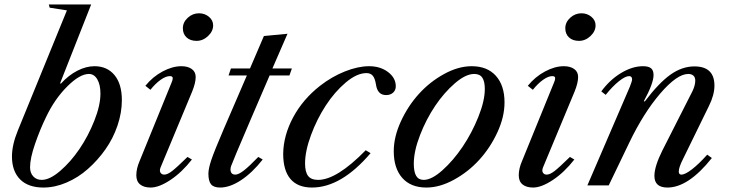

<svg xmlns="http://www.w3.org/2000/svg" viewBox="-20 -840 3316 870"><path d="M205.1 -805.2 201.2 -819.8H393.1L252 -461.9H256.8Q290.5 -499 330.3 -519.5Q370.1 -540 408.2 -540Q465.3 -540 498.8 -499.8Q532.2 -459.5 532.2 -386.2Q532.2 -329.6 512.5 -271.2Q492.7 -212.9 457.8 -163.3Q422.9 -113.8 378.4 -74.5Q334 -35.2 281.2 -12.7Q228.5 9.8 176.8 9.8Q107.9 9.8 71 -27.3Q34.2 -64.5 34.2 -130.9Q34.2 -183.6 61 -249L283.2 -793ZM189 -310.1Q162.1 -255.4 139.2 -189.2Q116.2 -123 116.2 -82Q116.2 -56.2 130.9 -40.5Q145.5 -24.9 168.9 -24.9Q205.6 -24.9 252.9 -65.7Q300.3 -106.4 340.1 -165Q379.9 -223.6 407.5 -293.2Q435.1 -362.8 435.1 -416Q435.1 -456.1 420.9 -480.5Q406.7 -504.9 382.8 -504.9Q341.3 -504.9 284.4 -448Q227.5 -391.1 189 -310.1Z M881.8 -779.8Q907.7 -779.8 926.8 -763.9Q945.8 -748 945.8 -725.1Q945.8 -698.2 922.6 -676.5Q899.4 -654.8 870.6 -654.8Q842.3 -654.8 825.4 -670.4Q808.6 -686 808.6 -711.9Q808.6 -739.3 830.8 -759.5Q853 -779.8 881.8 -779.8ZM801.8 -540Q831.1 -540 848.9 -527.3Q866.7 -514.6 866.7 -491.2Q866.7 -464.4 850.6 -424.8L707.5 -81.1Q704.6 -73.7 704.6 -67.9Q704.6 -59.6 710 -54.2Q715.3 -48.8 724.6 -48.8Q738.8 -48.8 759.8 -64.9Q780.8 -81.1 829.6 -128.9L849.6 -117.2Q804.2 -59.1 752.4 -24.7Q700.7 9.8 662.6 9.8Q632.3 9.8 615 -4.2Q597.7 -18.1 597.7 -45.9Q597.7 -76.2 612.8 -110.8L757.8 -466.8Q762.7 -477.5 762.7 -485.8Q762.7 -495.1 749.5 -495.1Q731.4 -495.1 707.8 -478.3Q684.1 -461.4 661.6 -433.1L638.7 -451.2Q671.9 -492.2 716.6 -516.1Q761.2 -540 801.8 -540Z M1015.6 -498 1026.4 -529.8H1112.8L1175.8 -676.8L1282.7 -687L1214.4 -529.8H1302.7L1291.5 -498H1201.7L1118.7 -305.2Q1031.7 -102.1 1027.3 -87.9Q1024.4 -79.1 1024.4 -73.2Q1024.4 -48.8 1046.4 -48.8Q1061 -48.8 1085 -67.4Q1108.9 -85.9 1150.4 -128.9L1170.4 -117.2Q1122.6 -56.6 1072 -23.4Q1021.5 9.8 977.5 9.8Q948.2 9.8 936.3 -4.9Q924.3 -19.5 924.3 -53.2Q924.3 -75.7 937.5 -115.2Q950.7 -154.8 993.7 -254.9L1098.6 -498Z M1640.6 -508.8Q1597.2 -508.8 1546.6 -466.1Q1496.1 -423.3 1456.1 -361.8Q1416 -300.3 1389.2 -227.8Q1362.3 -155.3 1362.3 -99.1Q1362.3 -61 1376 -43Q1389.6 -24.9 1421.4 -24.9Q1505.9 -24.9 1637.2 -159.2L1659.2 -146Q1526.4 9.8 1393.6 9.8Q1329.1 9.8 1296.1 -29.1Q1263.2 -67.9 1263.2 -143.1Q1264.2 -225.6 1308.1 -307.9Q1352.1 -390.1 1430.2 -451.2Q1483.4 -492.7 1543 -516.4Q1602.5 -540 1652.3 -540Q1703.6 -540 1738.5 -513.4Q1773.4 -486.8 1773.4 -449.2Q1773.4 -431.2 1761.2 -420.2Q1749 -409.2 1729.5 -409.2Q1690.4 -409.2 1683.6 -457Q1679.2 -484.9 1669.2 -496.8Q1659.2 -508.8 1640.6 -508.8Z M1912.1 9.8Q1841.3 9.8 1802.7 -33.9Q1764.2 -77.6 1764.2 -154.8Q1764.2 -219.7 1796.4 -289.8Q1828.6 -359.9 1878.2 -414.6Q1927.7 -469.2 1992.2 -504.6Q2056.6 -540 2117.2 -540Q2188 -540 2227.1 -496.3Q2266.1 -452.6 2266.1 -376Q2266.1 -310.1 2233.6 -240Q2201.2 -169.9 2151.1 -115.2Q2101.1 -60.5 2036.6 -25.4Q1972.2 9.8 1912.1 9.8ZM2128.9 -504.9Q2090.3 -504.9 2041.5 -462.9Q1992.7 -420.9 1951.9 -360.4Q1911.1 -299.8 1883.1 -227.3Q1855 -154.8 1855 -98.1Q1855 -61.5 1865.7 -43.2Q1876.5 -24.9 1899.9 -24.9Q1936 -24.9 1985.1 -68.8Q2034.2 -112.8 2076.2 -175Q2118.2 -237.3 2147.5 -310.3Q2176.8 -383.3 2176.8 -437Q2176.8 -471.2 2165.5 -488Q2154.3 -504.9 2128.9 -504.9Z M2614.7 -779.8Q2640.6 -779.8 2659.7 -763.9Q2678.7 -748 2678.7 -725.1Q2678.7 -698.2 2655.5 -676.5Q2632.3 -654.8 2603.5 -654.8Q2575.2 -654.8 2558.3 -670.4Q2541.5 -686 2541.5 -711.9Q2541.5 -739.3 2563.7 -759.5Q2585.9 -779.8 2614.7 -779.8ZM2534.7 -540Q2564 -540 2581.8 -527.3Q2599.6 -514.6 2599.6 -491.2Q2599.6 -464.4 2583.5 -424.8L2440.4 -81.1Q2437.5 -73.7 2437.5 -67.9Q2437.5 -59.6 2442.9 -54.2Q2448.2 -48.8 2457.5 -48.8Q2471.7 -48.8 2492.7 -64.9Q2513.7 -81.1 2562.5 -128.9L2582.5 -117.2Q2537.1 -59.1 2485.4 -24.7Q2433.6 9.8 2395.5 9.8Q2365.2 9.8 2347.9 -4.2Q2330.6 -18.1 2330.6 -45.9Q2330.6 -76.2 2345.7 -110.8L2490.7 -466.8Q2495.6 -477.5 2495.6 -485.8Q2495.6 -495.1 2482.4 -495.1Q2464.4 -495.1 2440.7 -478.3Q2417 -461.4 2394.5 -433.1L2371.6 -451.2Q2404.8 -492.2 2449.5 -516.1Q2494.1 -540 2534.7 -540Z M2893.6 -540Q2918.9 -540 2930.2 -530.5Q2941.4 -521 2941.4 -500Q2941.4 -462.4 2897.5 -381.8L2901.4 -379.9Q2965.8 -464.8 3018.3 -502Q3070.8 -539.1 3126.5 -539.1Q3217.3 -539.1 3217.3 -452.1Q3217.3 -409.7 3192.4 -359.9L3075.7 -121.1Q3055.7 -82 3055.7 -63Q3055.7 -48.8 3067.4 -48.8Q3084.5 -48.8 3115.5 -72.8Q3146.5 -96.7 3184.6 -139.2L3205.6 -124Q3099.1 9.8 3004.4 9.8Q2945.3 9.8 2945.3 -43Q2945.3 -85.9 2981.4 -158.2L3117.7 -426.8Q3130.4 -453.1 3130.4 -475.1Q3130.4 -489.3 3122.1 -497.1Q3113.8 -504.9 3098.6 -504.9Q3047.9 -504.9 2971.9 -416.5Q2896 -328.1 2831.5 -193.8L2738.3 0H2641.6L2833.5 -445.8Q2844.2 -472.7 2844.2 -480Q2844.2 -495.1 2830.6 -495.1Q2813.5 -495.1 2784.4 -471.9Q2755.4 -448.7 2724.6 -410.2L2704.6 -425.8Q2742.7 -478 2793.9 -509Q2845.2 -540 2893.6 -540Z"/></svg>

Font: Libre Caslon Text
Style: Italic
Weight: 400
Italic angle: -25°
Designer: Pablo Impallari, Rodrigo Fuenzalida
Foundry: Pablo Impallari, Rodrigo Fuenzalida
Version: Version 1.002